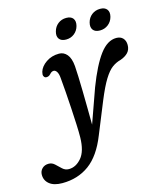

<svg xmlns="http://www.w3.org/2000/svg" viewBox="-238 -750 924 1093"><g transform="rotate(-15 224.0 -203.5)"><path d="M313.5 -231Q359.5 -351 404.5 -411Q449.5 -471 502 -471Q527 -471 541 -456Q555 -441 555 -416Q555 -388.5 538.8 -371.2Q522.5 -354 494 -344Q466.5 -337 443 -319.8Q419.5 -302.5 394.5 -262.2Q369.5 -222 338.5 -146.5L263 39Q219.5 149.5 152 198.8Q84.5 248 -7 248Q-56 248 -82.2 227Q-108.5 206 -108.5 172Q-108.5 150.5 -93.8 135.8Q-79 121 -55 121Q-35 121 -19.5 135.8Q-4 150.5 12 165.5Q28 180.5 49.5 180.5Q91 180.5 123.8 142.2Q156.5 104 158 23Q158.5 -8 156.5 -53.2Q154.5 -98.5 151.5 -149Q148.5 -199.5 145 -247.5Q141.5 -295.5 138 -332Q136 -357.5 128 -370Q120 -382.5 109.5 -382.5Q97 -382.5 86 -369.5Q79 -361.5 70.8 -359.2Q62.5 -357 56.5 -358.5Q49 -360.5 45.2 -369Q41.5 -377.5 46 -394Q55 -424 87.8 -446.5Q120.5 -469 164.5 -469Q192 -469 211 -446.5Q230 -424 234 -377Q236 -353.5 237.2 -314.2Q238.5 -275 239.5 -227Q240.5 -179 241 -128Q241.5 -77 242 -30ZM225 -536Q197 -536 184.8 -552.2Q172.5 -568.5 180 -595.5Q187 -622.5 207.8 -638.8Q228.5 -655 256.5 -655Q284.5 -655 296.5 -638.8Q308.5 -622.5 301.5 -595.5Q294.5 -569 273.8 -552.5Q253 -536 225 -536ZM424.5 -536Q396.5 -536 384.2 -552.2Q372 -568.5 379 -595.5Q386 -622.5 407 -638.8Q428 -655 456 -655Q484 -655 496.2 -638.8Q508.5 -622.5 501.5 -595.5Q494.5 -569 473.5 -552.5Q452.5 -536 424.5 -536Z"/></g></svg>

Font: Fraunces 9pt SuperSoft
Style: Italic
Weight: 400
Italic angle: -16°
Version: Version 1.000;[b76b70a41]